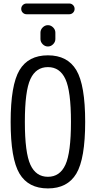

<svg xmlns="http://www.w3.org/2000/svg" viewBox="-20 -1052 540 1082"><path d="M348.6 -606.4Q317.4 -673.8 250 -673.8Q182.6 -673.8 151.4 -606.4Q120.1 -539.1 120.1 -365.2Q120.1 -191.4 151.4 -123.5Q182.6 -55.7 250 -55.7Q317.4 -55.7 348.6 -123.5Q379.9 -191.4 379.9 -365.2Q379.9 -539.1 348.6 -606.4ZM410.2 -73.7Q360.4 9.8 250 9.8Q139.6 9.8 89.8 -73.7Q40 -157.2 40 -365.2Q40 -573.2 89.8 -656.7Q139.6 -740.2 250 -740.2Q360.4 -740.2 410.2 -656.7Q460 -573.2 460 -365.2Q460 -157.2 410.2 -73.7ZM370.1 -971.7H129.9Q117.2 -971.7 108.4 -980.5Q99.6 -989.3 99.6 -1002Q99.6 -1014.6 108.4 -1023.4Q117.2 -1032.2 129.9 -1032.2H370.1Q382.8 -1032.2 391.6 -1023.4Q400.4 -1014.6 400.4 -1002Q400.4 -989.3 391.6 -980.5Q382.8 -971.7 370.1 -971.7ZM208 -868.2Q208 -884.8 220.7 -897.5Q233.4 -910.2 250 -910.2Q266.6 -910.2 279.3 -897.5Q292 -884.8 292 -868.2V-832Q292 -815.4 279.3 -802.7Q266.6 -790 250 -790Q233.4 -790 220.7 -802.7Q208 -815.4 208 -832Z"/></svg>

Font: Rounded Mgen+ 1mn regular
Style: Regular
Weight: 400
Designer: [Source Han Sans]
Ryoko NISHIZUKA  (kana & ideographs); Paul D. Hunt (Latin, Greek & Cyrillic); Wenlong ZHANG  (bopomofo
Version: Version 1.059.20150602